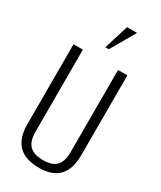

<svg xmlns="http://www.w3.org/2000/svg" viewBox="-275 -1215 1103 1318"><g transform="rotate(30 276.5 -556.5)"><path d="M258.3 -931.6 318.4 -1126H397.5L285.6 -931.6ZM275.9 13.2Q58.6 13.2 58.6 -206.5V-840.3H132.8V-189.5Q132.8 -117.2 165.5 -82Q198.2 -46.9 273.4 -46.4Q348.6 -46.4 380.4 -82Q411.6 -117.7 411.6 -189.5V-840.3H485.4V-206.5Q485.4 13.2 275.9 13.2Z"/></g></svg>

Font: Oswald-Light
Style: Light
Weight: 300
Designer: vernon adams
Foundry: vernon adams
Version: Version ; ttfautohint (v0.92.18-e454-dirty) -l 8 -r 50 -G 20